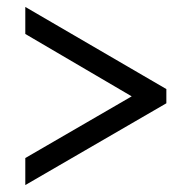

<svg xmlns="http://www.w3.org/2000/svg" viewBox="-20 -635 554 554"><path d="M53 -101 460 -337V-378L53 -615V-537L360 -357L53 -179Z"/></svg>

Font: Noto Serif Hebrew SemiCondensed
Style: Bold
Weight: 700
Width: 4
Designer: Monotype Design Team
Foundry: Monotype Imaging Inc.
Version: Version 2.004